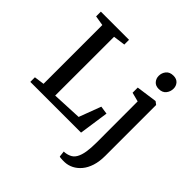

<svg xmlns="http://www.w3.org/2000/svg" viewBox="-259 -989 1433 1433"><g transform="rotate(45 458.0 -272.5)"><path d="M36.5 0V-48.5L116.5 -59.5V-680L38 -693V-743H335.5V-693L240.5 -680L240 -59L476.5 -70L542 -244L606 -234.5L572 0ZM643 242.5Q634.5 243 622.2 242.8Q610 242.5 599.8 241.5Q589.5 240.5 586 238.5L580.5 191Q588 191.5 603.2 189Q618.5 186.5 634.5 179.5Q661.5 168.5 677.2 140.8Q693 113 699.8 69.8Q706.5 26.5 706.5 -30.5L706 -463.5L633.5 -482.5V-537L795 -559.5H799.5L822.5 -542V-6Q822.5 55 807.8 101Q793 147 767.2 177.8Q741.5 208.5 709.5 224.8Q677.5 241 643 242.5ZM750.5 -640Q717.5 -640 699.8 -660.8Q682 -681.5 682 -709.5Q682 -741 701.5 -764.8Q721 -788.5 759 -788.5H760Q793 -788.5 810.8 -768.5Q828.5 -748.5 828.5 -720.5Q828.5 -688.5 809 -664.2Q789.5 -640 751.5 -640Z"/></g></svg>

Font: Merriweather 36pt SemiBold
Style: Regular
Weight: 600
Version: Version 2.100